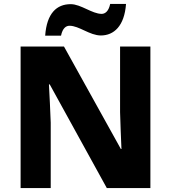

<svg xmlns="http://www.w3.org/2000/svg" viewBox="-20 -949 863 969"><path d="M208 -769H288C296 -808 314 -819 331 -819C379 -819 433 -770 489 -770C555 -770 608 -818 616 -929H536C528 -890 509 -879 493 -879C445 -879 388 -928 337 -928C266 -928 216 -882 208 -769ZM739 0V-714H586V-383C587 -325 591 -254 593 -197H590L303 -714H84V0H236V-330C234 -391 230 -465 227 -523H231L519 0Z"/></svg>

Font: Noto Sans Arabic ExtBd
Style: Regular
Weight: 800
Designer: Monotype Design Team, Nadine Chahine, Nizar Qandah and Khaled Hosny
Foundry: Monotype Imaging Inc.
Version: Version 2.012